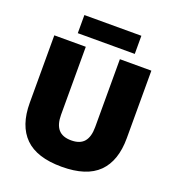

<svg xmlns="http://www.w3.org/2000/svg" viewBox="-145 -911 944 1040"><g transform="rotate(20 327.0 -391.0)"><path d="M327.5 16.5Q184.5 16.5 116 -51.2Q47.5 -119 47.5 -250V-639H229V-247.5Q229 -191.5 253 -163.5Q277 -135.5 327.5 -135.5Q378 -135.5 401.8 -163.5Q425.5 -191.5 425.5 -247.5V-639H607V-250Q607 -119 538.8 -51.2Q470.5 16.5 327.5 16.5ZM163 -693.5V-798H491.5V-693.5Z"/></g></svg>

Font: Anek Latin Medium ExtraBold
Style: Regular
Weight: 800
Version: Version 1.003